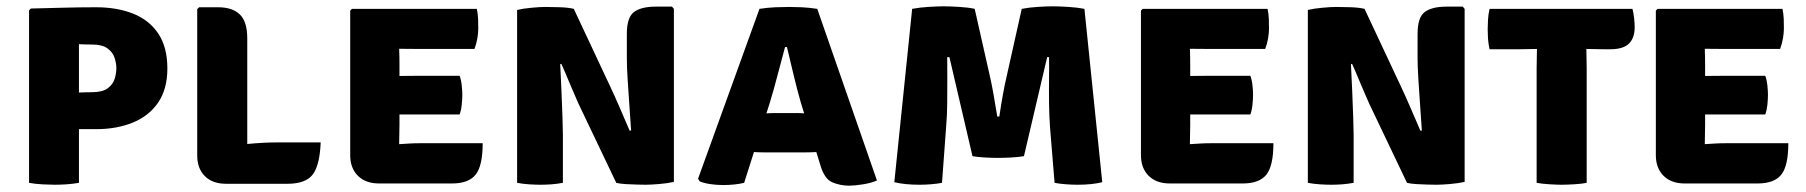

<svg xmlns="http://www.w3.org/2000/svg" viewBox="-20 -579 5720 608"><path d="M510 -362Q510 -297 480.8 -254.2Q451.5 -211.5 400.5 -190.8Q349.5 -170 284.5 -170H230V0Q210 3.5 189 4.8Q168 6 153 6Q139 6 115 4.8Q91 3.5 72 0V-546L77.5 -552Q118 -553 175 -554.5Q232 -556 284.5 -556Q350 -556 401 -536Q452 -516 481 -473Q510 -430 510 -362ZM230 -439V-286Q243.5 -286.5 254.5 -286.8Q265.5 -287 271 -287Q304 -287 320.8 -299.2Q337.5 -311.5 343 -329.2Q348.5 -347 348.5 -363Q348.5 -378 343 -395.5Q337.5 -413 320.8 -425.5Q304 -438 271 -438Q258.5 -438 253 -438.2Q247.5 -438.5 230 -439Z M995.5 -128Q992.5 -55 970 -26Q947.5 3 890 3H696Q653 3 628.8 -21.2Q604.5 -45.5 604.5 -86.5V-550L610.5 -556H670.5Q716 -556 739.5 -533.2Q763 -510.5 763 -457.5V-123Q814.5 -128 855.5 -128Z M1508.5 -125.5Q1508.5 -54 1486.2 -26Q1464 2 1411 2H1180.5Q1138 2 1113.5 -22.2Q1089 -46.5 1089 -87.5V-545.5L1094.5 -551H1490Q1493.5 -534 1494 -518.5Q1494.5 -503 1494.5 -489Q1494.5 -475.5 1491.8 -458.5Q1489 -441.5 1482.5 -424H1307.5Q1286.5 -424 1244 -424.5Q1244.5 -409 1244.8 -398Q1245 -387 1245 -371.5V-338.5Q1286.5 -339 1307.5 -339H1435.5Q1440.5 -325.5 1442.2 -308.2Q1444 -291 1444 -279Q1444 -265 1442.2 -247.8Q1440.5 -230.5 1435.5 -216.5H1307.5Q1298 -216.5 1281 -216.5Q1264 -216.5 1245 -216.5V-184Q1245 -165.5 1244.5 -153.5Q1244 -141.5 1244 -123.5V-122.5Q1261.5 -123.5 1276.5 -124.5Q1291.5 -125.5 1313 -125.5Z M1811.5 -251.5Q1808 -259.5 1800.5 -276.8Q1793 -294 1784.5 -314Q1776 -334 1768.8 -351.5Q1761.5 -369 1757.5 -377L1754 -375.5Q1756 -336 1758 -290.2Q1760 -244.5 1761.2 -206.8Q1762.5 -169 1762.5 -152V0Q1743 3.5 1725 4.8Q1707 6 1691.5 6Q1677.5 6 1656.8 4.8Q1636 3.5 1617.5 0V-547.5Q1636 -552 1663.5 -554.5Q1691 -557 1706 -557Q1721.5 -557 1750 -556.2Q1778.5 -555.5 1797 -551L1914.5 -300.5Q1918 -293.5 1926.2 -275Q1934.5 -256.5 1944 -234.5Q1953.5 -212.5 1961.8 -193.2Q1970 -174 1974 -165L1978.5 -166Q1976.5 -199 1973.2 -243Q1970 -287 1967.5 -328Q1965 -369 1965 -393.5V-471.5Q1965 -524.5 1988 -541.2Q2011 -558 2056.5 -558H2108L2114 -551V-3Q2094.5 1.5 2067 3.8Q2039.5 6 2025 6Q2015 6 1997.5 5.5Q1980 5 1961.8 4Q1943.5 3 1931.5 0Z M2398 -96.5Q2390 -96.5 2382.5 -96.8Q2375 -97 2367.5 -97.5L2336.5 0Q2322 3.5 2305 5.2Q2288 7 2269.5 7Q2249.5 7 2229.2 4Q2209 1 2196 -4.5L2190.5 -13L2385 -551Q2411 -555 2435.2 -556Q2459.5 -557 2479.5 -557Q2498 -557 2519.5 -556Q2541 -555 2568 -551L2757 -7.5Q2739.5 0.5 2712.5 4.8Q2685.5 9 2669 9Q2641.5 9 2616 -1.5Q2590.5 -12 2577.5 -57L2565 -97.5Q2557 -97 2549.5 -96.8Q2542 -96.5 2533.5 -96.5ZM2418 -254.5 2407 -220Q2414.5 -220.5 2422 -220.8Q2429.5 -221 2437.5 -221H2500Q2507.5 -221 2513.8 -220.8Q2520 -220.5 2526.5 -220L2516 -254Q2504.5 -293.5 2493 -342Q2481.5 -390.5 2472 -430H2466Q2455.5 -392 2442.8 -343Q2430 -294 2418 -254.5Z M2868.5 -551Q2892.5 -555.5 2921 -557.2Q2949.5 -559 2969 -559Q2987.5 -559 3017 -557.2Q3046.5 -555.5 3066.5 -551L3115.5 -334Q3120 -314.5 3126 -281.2Q3132 -248 3138 -210H3144.5Q3156.5 -290 3167 -334L3215.5 -551Q3239 -555.5 3267 -557.2Q3295 -559 3313.5 -559Q3333 -559 3362 -557.2Q3391 -555.5 3414 -551L3470.5 -2Q3438 6 3392 6Q3374.5 6 3354.8 4.5Q3335 3 3319.5 0L3305 -177Q3302.5 -211 3302 -251.5Q3301.5 -292 3302 -330.8Q3302.5 -369.5 3302 -398H3296L3222.5 -84.5Q3205.5 -81.5 3181 -80.2Q3156.5 -79 3140.5 -79Q3124 -79 3099.8 -80.2Q3075.5 -81.5 3059.5 -84.5L2986.5 -398H2979.5Q2979.5 -369 2979.8 -330.5Q2980 -292 2979.5 -251.5Q2979 -211 2976 -176L2963 0Q2947 3 2928.2 4.5Q2909.5 6 2892 6Q2845.5 6 2812 -2Z M4012.5 -125.5Q4012.5 -54 3990.2 -26Q3968 2 3915 2H3684.5Q3642 2 3617.5 -22.2Q3593 -46.5 3593 -87.5V-545.5L3598.5 -551H3994Q3997.5 -534 3998 -518.5Q3998.5 -503 3998.5 -489Q3998.5 -475.5 3995.8 -458.5Q3993 -441.5 3986.5 -424H3811.5Q3790.5 -424 3748 -424.5Q3748.5 -409 3748.8 -398Q3749 -387 3749 -371.5V-338.5Q3790.5 -339 3811.5 -339H3939.5Q3944.5 -325.5 3946.2 -308.2Q3948 -291 3948 -279Q3948 -265 3946.2 -247.8Q3944.5 -230.5 3939.5 -216.5H3811.5Q3802 -216.5 3785 -216.5Q3768 -216.5 3749 -216.5V-184Q3749 -165.5 3748.5 -153.5Q3748 -141.5 3748 -123.5V-122.5Q3765.5 -123.5 3780.5 -124.5Q3795.5 -125.5 3817 -125.5Z M4315.5 -251.5Q4312 -259.5 4304.5 -276.8Q4297 -294 4288.5 -314Q4280 -334 4272.8 -351.5Q4265.5 -369 4261.5 -377L4258 -375.5Q4260 -336 4262 -290.2Q4264 -244.5 4265.2 -206.8Q4266.5 -169 4266.5 -152V0Q4247 3.5 4229 4.8Q4211 6 4195.5 6Q4181.5 6 4160.8 4.8Q4140 3.5 4121.5 0V-547.5Q4140 -552 4167.5 -554.5Q4195 -557 4210 -557Q4225.5 -557 4254 -556.2Q4282.5 -555.5 4301 -551L4418.5 -300.5Q4422 -293.5 4430.2 -275Q4438.5 -256.5 4448 -234.5Q4457.5 -212.5 4465.8 -193.2Q4474 -174 4478 -165L4482.5 -166Q4480.5 -199 4477.2 -243Q4474 -287 4471.5 -328Q4469 -369 4469 -393.5V-471.5Q4469 -524.5 4492 -541.2Q4515 -558 4560.5 -558H4612L4618 -551V-3Q4598.5 1.5 4571 3.8Q4543.5 6 4529 6Q4519 6 4501.5 5.5Q4484 5 4465.8 4Q4447.5 3 4435.5 0Z M4846 -363.5Q4846 -379.5 4846.5 -393.2Q4847 -407 4847 -424Q4836.5 -424 4818.2 -423.5Q4800 -423 4789.5 -423H4697Q4693 -441 4692 -456.8Q4691 -472.5 4691 -485.5Q4691 -498.5 4692 -516.2Q4693 -534 4697 -551H5149.5Q5153 -537.5 5154.8 -520.5Q5156.5 -503.5 5156.5 -493Q5156.5 -459 5138.5 -441Q5120.5 -423 5078.5 -423H5058Q5047.5 -423 5030.2 -423.5Q5013 -424 5003.5 -424Q5003.5 -407 5004 -393.2Q5004.5 -379.5 5004.5 -363.5V0Q4990.5 3 4966 4.5Q4941.5 6 4925 6Q4909.5 6 4886 4.5Q4862.5 3 4846 0Z M5643 -125.5Q5643 -54 5620.8 -26Q5598.5 2 5545.5 2H5315Q5272.5 2 5248 -22.2Q5223.5 -46.5 5223.5 -87.5V-545.5L5229 -551H5624.5Q5628 -534 5628.5 -518.5Q5629 -503 5629 -489Q5629 -475.5 5626.2 -458.5Q5623.5 -441.5 5617 -424H5442Q5421 -424 5378.5 -424.5Q5379 -409 5379.2 -398Q5379.5 -387 5379.5 -371.5V-338.5Q5421 -339 5442 -339H5570Q5575 -325.5 5576.8 -308.2Q5578.5 -291 5578.5 -279Q5578.5 -265 5576.8 -247.8Q5575 -230.5 5570 -216.5H5442Q5432.5 -216.5 5415.5 -216.5Q5398.5 -216.5 5379.5 -216.5V-184Q5379.5 -165.5 5379 -153.5Q5378.5 -141.5 5378.5 -123.5V-122.5Q5396 -123.5 5411 -124.5Q5426 -125.5 5447.5 -125.5Z"/></svg>

Font: Signika SC
Style: Bold
Weight: 700
Designer: Anna Giedryś
Foundry: Anna Giedryś
Version: Version 2.000; ttfautohint (v1.8.3) -l 8 -r 50 -G 200 -x 9 -